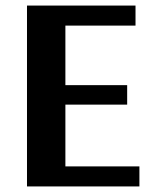

<svg xmlns="http://www.w3.org/2000/svg" viewBox="-20 -670 564 690"><path d="M481 -72V0H77V-650H467V-578H215V-364H437V-294H215V-72Z"/></svg>

Font: ArsenalBold
Style: Bold
Weight: 700
Designer: Andrij Shevchenko
Foundry: Stairsfor.com
Version: Version 1.000